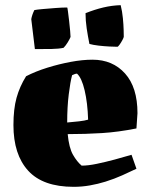

<svg xmlns="http://www.w3.org/2000/svg" viewBox="-20 -712 573 743"><path d="M265 11Q146 11 89 -51.5Q32 -114 32 -228Q32 -290 44 -333.5Q56 -377 81 -417Q118 -436 163 -450Q208 -464 253.5 -472.5Q299 -481 338 -481Q416 -481 464 -427.5Q512 -374 512 -274L508 -215Q438 -201 374.5 -197Q311 -193 242 -193Q247 -140 262.5 -113Q278 -86 296 -71Q321 -71 354.5 -78Q388 -85 423.5 -94.5Q459 -104 489 -113L508 -59Q483 -47 453 -33.5Q423 -20 388 -9Q359 0 328 5.5Q297 11 265 11ZM240 -238Q264 -240 286 -242.5Q308 -245 321 -249Q319 -314 307.5 -362.5Q296 -411 278 -427Q271 -427 259 -421Q252 -395 246 -346.5Q240 -298 240 -238ZM326 -542Q320 -572 315.5 -602Q311 -632 311 -661Q346 -675 379.5 -683Q413 -691 447 -692Q453 -668 455.5 -642Q458 -616 458.5 -596Q459 -576 459 -570Q459 -567 454 -557.5Q449 -548 443 -539.5Q437 -531 434 -531Q424 -531 403.5 -532Q383 -533 361.5 -535.5Q340 -538 326 -542ZM115 -522 101 -638Q104 -655 113 -673Q123 -675 146 -677Q169 -679 195 -681Q221 -683 240 -683Q241 -683 243 -667.5Q245 -652 247.5 -631Q250 -610 251.5 -592Q253 -574 253 -569Q250 -561 242 -548Q234 -535 226 -527Q208 -523 180.5 -522.5Q153 -522 115 -522Z"/></svg>

Font: Labrada Black
Style: Regular
Weight: 900
Designer: Mercedes Jáuregui
Foundry: Omnibus-Type Team
Version: Version 1.000; ttfautohint (v1.8.4.7-5d5b)